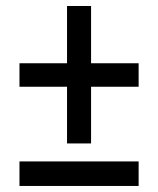

<svg xmlns="http://www.w3.org/2000/svg" viewBox="-20 -615 523 635"><path d="M201.7 -140.6V-328.1H44.4V-405.8H201.7V-595.2H281.2V-405.8H438.5V-328.1H281.2V-140.6ZM44.4 0V-81.1H438.5V0Z"/></svg>

Font: Open Sans
Style: Regular
Weight: 600
Width: 3
Foundry: Ascender Corporation
Version: Version 1.000